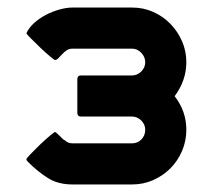

<svg xmlns="http://www.w3.org/2000/svg" viewBox="-20 -863 564 509"><path d="M474 -519Q474 -489 462.5 -462.5Q451 -436 431.5 -416.5Q412 -397 386 -385.5Q360 -374 330 -374H172Q134 -374 107 -391Q80 -408 54 -434Q50 -438 50 -441Q50 -443 61 -454.5Q72 -466 85.5 -479Q99 -492 111.5 -502.5Q124 -513 126 -513Q127 -513 130.5 -510Q134 -507 138 -503Q142 -499 145.5 -495.5Q149 -492 152 -491Q160 -483 172 -483H330Q345 -483 355 -493.5Q365 -504 365 -519Q365 -533 354.5 -543.5Q344 -554 330 -554H195Q185 -554 185 -564V-653Q185 -663 195 -663H330Q344 -663 354.5 -673.5Q365 -684 365 -698Q365 -712 354.5 -723Q344 -734 330 -734H172Q163 -734 156.5 -729.5Q150 -725 144.5 -719Q139 -713 134.5 -708.5Q130 -704 126 -704Q124 -704 112 -714Q100 -724 86.5 -737Q73 -750 62 -761Q51 -772 50 -775Q57 -790 71 -802.5Q85 -815 102.5 -824Q120 -833 138.5 -838Q157 -843 172 -843H330Q360 -843 386 -831.5Q412 -820 431.5 -800Q451 -780 462.5 -754Q474 -728 474 -698Q474 -650 443 -608Q474 -568 474 -519Z"/></svg>

Font: CAT North
Style: Regular
Weight: 400
Designer: Peter Wiegel
Foundry: Peter Wiegel
Version: Version 1.000